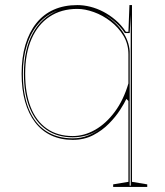

<svg xmlns="http://www.w3.org/2000/svg" viewBox="-20 -535 649 755"><path d="M425 200V190L485 180V-138L477 -146Q469 -129 452 -102.5Q435 -76 408.5 -49Q382 -22 346.5 -3.5Q311 15 266 15Q219 15 181.5 -2.5Q144 -20 118 -54Q92 -88 78.5 -136Q65 -184 65 -245Q65 -309 80 -359Q95 -409 123 -444Q151 -479 191.5 -497Q232 -515 284 -515Q309 -515 335 -508.5Q361 -502 386 -489Q411 -476 434 -456.5Q457 -437 475 -410H485L489 -515H499V180L559 190V200ZM266 9Q299 9 327 -2.5Q355 -14 377 -30Q351 -12 323 -3.5Q295 5 266 5Q206 5 163 -24.5Q120 -54 97 -110Q74 -166 74 -245Q74 -340 108.5 -403.5Q143 -467 206 -493Q163 -478 132.5 -443.5Q102 -409 86 -358.5Q70 -308 70 -245Q70 -164 93 -107Q116 -50 160 -20.5Q204 9 266 9ZM266 0Q311 0 354 -24.5Q397 -49 431.5 -95.5Q466 -142 485 -207V-321Q485 -362 465.5 -394.5Q446 -427 415 -451Q384 -475 349 -487.5Q314 -500 284 -500Q221 -500 175 -469.5Q129 -439 104 -382Q79 -325 79 -245Q79 -169 100.5 -114Q122 -59 164 -29.5Q206 0 266 0ZM490 195H494V-477L490 -405H471Q461 -420 449 -432.5Q437 -445 423 -456Q409 -467 393 -476Q437 -448 462 -411Q487 -374 490 -334Z"/></svg>

Font: Kalnia Glaze Thin
Style: Regular
Weight: 100
Version: Version 1.110